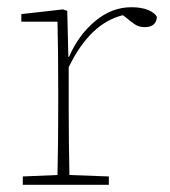

<svg xmlns="http://www.w3.org/2000/svg" viewBox="-20 -511 470 531"><path d="M43 0V-23L139 -27Q140 -68 140.5 -120Q141 -172 141 -213V-263Q141 -314 140.5 -362Q140 -410 139 -451H39V-472L154 -485L166 -481L169 -354H171Q197 -414 243 -452.5Q289 -491 343 -491Q372 -491 390.5 -483Q409 -475 414 -464Q412 -436 380 -436Q365 -436 354 -443Q343 -450 329 -462L320 -469Q229 -447 170 -325V-213Q170 -172 170.5 -120Q171 -68 172 -27L281 -23V0Z"/></svg>

Font: Source Serif 4 SmText ExtraLight
Style: Regular
Weight: 200
Designer: Frank Grießhammer
Foundry: Adobe
Version: Version 4.005;hotconv 1.1.0;makeotfexe 2.6.0